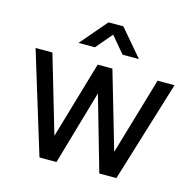

<svg xmlns="http://www.w3.org/2000/svg" viewBox="-110 -878 1001 990"><g transform="rotate(15 390.5 -382.5)"><path d="M314.5 -622.6H227.1L349.1 -765.1H428.2L549.8 -622.6H462.4L388.7 -710ZM504.9 0 391.1 -397 276.4 0H185.5L20 -540H109.9L231 -127.9L351.6 -540H430.2L550.3 -127.9L671.4 -540H761.7L596.2 0Z"/></g></svg>

Font: Vela Sans Med
Style: Regular
Weight: 500
Designer: Principal design: Mikhail Sharanda - project Manrope.
Design modification: Ravid Balaliev
Foundry: Mikhail Sharanda
Version: Version 1.001